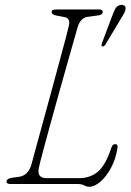

<svg xmlns="http://www.w3.org/2000/svg" viewBox="-20 -738 524 770"><path d="M292.5 0H23Q4 0 6.5 -11.5Q7 -21.5 27.5 -25L57 -29Q94 -35 106.5 -80Q111.5 -99 123.5 -143Q135.5 -187 151.5 -245.2Q167.5 -303.5 184.5 -366Q201.5 -428.5 216.8 -485Q232 -541.5 242.8 -582Q253.5 -622.5 256.5 -636Q259.5 -649 255.5 -658Q251.5 -667 240.5 -669L204.5 -676Q187 -679.5 187 -690.5Q187 -700 205 -700H377.5Q392 -700 392 -690Q392 -678 372 -676L332 -670.5Q302 -666.5 291 -627.5Q287.5 -616 276 -575.2Q264.5 -534.5 248 -476.5Q231.5 -418.5 213.5 -354Q195.5 -289.5 179.2 -230Q163 -170.5 151.2 -126.5Q139.5 -82.5 136 -66Q126.5 -23.5 167 -23.5H297Q341 -23.5 372 -49Q403 -74.5 426 -144Q431 -160 442 -160Q454 -160 451 -144Q444.5 -100.5 425.5 -65.2Q406.5 -30 382.8 -9.5Q359 11 338.5 11Q327.5 11 317.5 5.5Q307.5 0 292.5 0ZM428 -669Q435.5 -689 441.2 -701Q447 -713 459.5 -717Q469 -720 475.8 -717Q482.5 -714 483.5 -707.5Q484.5 -698.5 479 -687.5Q473.5 -676.5 465.5 -664L402 -558Q397 -551 390.5 -552Q387 -552.5 387 -556.5Q387 -560.5 388.5 -564Z"/></svg>

Font: Fraunces 72pt SuperSoft Thin
Style: Italic
Weight: 100
Italic angle: -16°
Version: Version 1.000;[b76b70a41]